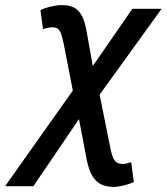

<svg xmlns="http://www.w3.org/2000/svg" viewBox="-92 -547 659 759"><path d="M195.8 -189 160.2 -372.1Q155.8 -393.1 151.9 -406.2Q147.9 -419.4 142.8 -426.8Q137.7 -434.1 131.1 -436.5Q124.5 -439 115.2 -439Q108.4 -439 97.7 -437Q86.9 -435.1 78.1 -432.1L67.9 -506.8Q76.7 -511.2 87.4 -514.9Q98.1 -518.6 109.4 -521.2Q120.6 -523.9 131.3 -525.4Q142.1 -526.9 150.9 -526.9Q170.9 -526.9 186.8 -522.5Q202.6 -518.1 214.6 -507.1Q226.6 -496.1 235.1 -477.3Q243.7 -458.5 249 -430.2L274.9 -286.1L431.2 -512.2H546.9L301.8 -172.9L344.2 38.1Q347.7 55.7 351.6 67.6Q355.5 79.6 361.1 87.2Q366.7 94.7 374.8 97.9Q382.8 101.1 394 101.1Q399.9 101.1 408.4 99.1Q417 97.2 426.8 94.2L437 172.9Q428.2 176.8 417.7 180.2Q407.2 183.6 396.5 186.3Q385.7 189 376.2 190.4Q366.7 191.9 359.9 191.9Q335.9 191.9 317.9 185.8Q299.8 179.7 286.6 166.3Q273.4 152.8 264.6 131.6Q255.9 110.4 250 80.1L220.2 -76.2L40 189H-71.8Z"/></svg>

Font: Clear Sans Medium
Style: Italic
Weight: 500
Italic angle: -12°
Foundry: Intel Corporation
Version: Version 1.00